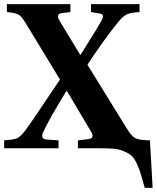

<svg xmlns="http://www.w3.org/2000/svg" viewBox="-39 -712 753 922"><path d="M-19 0V-38Q29 -41 45 -49Q61 -57 85 -89Q116 -131 249 -330L83 -603Q64 -634 50 -642Q36 -650 -6 -654V-692H299V-654L257 -649Q228 -644 246 -614L346 -449H348Q437 -590 451 -618Q464 -643 441 -647L398 -654V-692H631V-654Q591 -652 571.5 -643.5Q552 -635 530 -608Q455 -515 381 -401L568 -98Q591 -60 608 -50Q625 -40 671 -38H681L694 190H656Q643 143 636 120Q629 97 616.5 71Q604 45 592 35Q580 25 557.5 15Q535 5 508.5 2.5Q482 0 440 0H335V-38L386 -44Q416 -48 400 -77L283 -274H279Q195 -136 168 -77Q154 -45 184 -42L242 -38V0Z"/></svg>

Font: Heuristica
Style: Bold
Weight: 700
Version: Version 1.0.2